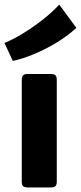

<svg xmlns="http://www.w3.org/2000/svg" viewBox="-30 -826 357 846"><path d="M220.2 -25.9Q220.2 -11.2 214.1 -5.6Q208 0 193.4 0H92.8Q78.1 0 72 -5.6Q65.9 -11.2 65.9 -25.9V-474.1Q65.9 -488.8 72 -494.4Q78.1 -500 92.8 -500H193.4Q208 -500 214.1 -494.4Q220.2 -488.8 220.2 -474.1ZM26.4 -557.6 -10.3 -636.7Q23.4 -649.9 67.6 -676.5Q111.8 -703.1 155.5 -737.1Q199.2 -771 231 -805.7L306.6 -703.1Q263.7 -664.1 211.9 -633.8Q160.2 -603.5 111.1 -584Q62 -564.5 26.4 -557.6Z"/></svg>

Font: ADLaM Display
Style: Regular
Weight: 400
Designer: Mark Jamra, Neil Patel, Concept: Andrew Footit
Foundry: Microsoft
Version: Version 2.000; ttfautohint (v1.8.4.7-5d5b);gftools[0.9.28]